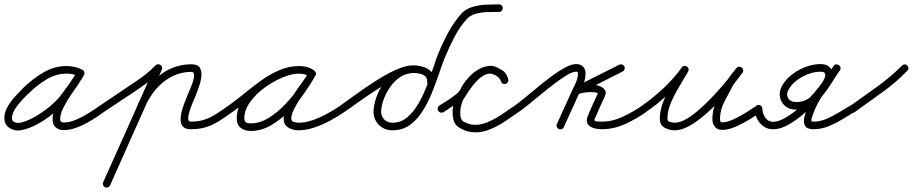

<svg xmlns="http://www.w3.org/2000/svg" viewBox="-24 -578 4203 884"><path d="M339 -225Q325 -233 312.5 -236Q300 -239 283 -239Q233 -239 188.5 -211.5Q144 -184 110 -150Q97 -138 78.5 -118.5Q60 -99 45.5 -76.5Q31 -54 31 -34Q31 -22 40 -17Q49 -12 60 -12Q62 -12 64 -12Q97 -18 133.5 -38.5Q170 -59 203 -86Q236 -113 255 -138Q276 -165 295 -192Q314 -219 331 -248Q335 -256 341.5 -257.5Q348 -259 354 -256Q360 -253 362.5 -246.5Q365 -240 362 -232Q356 -220 349 -209Q349 -209 349 -209.5Q349 -210 349 -210Q349 -210 349 -210Q349 -210 349 -210Q346 -205 343 -201Q340 -197 338 -192Q338 -192 338 -192Q338 -192 338 -192Q338 -192 338 -192Q338 -192 338 -192Q326 -174 313 -156Q300 -138 289 -120Q289 -120 289 -120Q289 -120 289 -120Q289 -120 289 -120Q289 -120 289 -120Q277 -101 265 -76Q253 -51 253 -29Q253 -14 270 -14Q296 -14 326.5 -27Q357 -40 385.5 -58Q414 -76 435 -91Q441 -95 448 -94Q455 -93 459 -87Q463 -81 462 -74Q461 -67 455 -63Q431 -45 399.5 -25.5Q368 -6 334 7.5Q300 21 270 21Q246 21 232 8Q218 -5 218 -29Q218 -56 231.5 -86Q245 -116 259 -138Q259 -138 259 -138Q259 -138 259 -138Q259 -138 259 -138Q259 -138 259 -138Q271 -157 283.5 -175Q296 -193 308 -212Q308 -212 308 -212Q308 -212 308 -212Q308 -212 308 -212Q308 -212 308 -212Q311 -216 313.5 -220Q316 -224 319 -228Q319 -228 319 -228Q319 -228 319 -228Q319 -228 319 -228.5Q319 -229 319 -229Q325 -238 330 -248Q334 -255 341 -256.5Q348 -258 354 -255Q360 -252 362.5 -245.5Q365 -239 361 -232Q344 -201 324.5 -172.5Q305 -144 283 -116Q260 -88 224 -58Q188 -28 147.5 -6Q107 16 70 22Q65 23 60 23Q35 23 15.5 8Q-4 -7 -4 -34Q-4 -60 11 -86.5Q26 -113 47.5 -136Q69 -159 86 -176Q125 -214 175.5 -244Q226 -274 283 -274Q321 -274 355 -257Q362 -253 364 -246Q366 -239 363 -233Q359 -226 352 -224Q345 -222 339 -225Z M435 -91Q477 -120 519 -147.5Q561 -175 603 -204Q627 -220 649.5 -238Q672 -256 692 -277Q697 -282 704.5 -282Q712 -282 717 -277Q722 -272 722.5 -265Q723 -258 718 -252Q696 -230 672 -211Q648 -192 623 -175Q581 -146 538.5 -118.5Q496 -91 455 -63Q449 -58 442 -59.5Q435 -61 431 -67Q426 -73 427.5 -80Q429 -87 435 -91ZM712 -280Q719 -277 721.5 -270.5Q724 -264 721 -257Q661 -124 601.5 9Q542 142 483 275Q480 282 473 284.5Q466 287 460 284Q453 281 450.5 274Q448 267 451 261Q511 128 570.5 -5.5Q630 -139 689 -272Q692 -278 699 -280.5Q706 -283 712 -280ZM615 -61Q608 -63 605 -70Q602 -77 605 -83Q622 -129 652 -170.5Q682 -212 723 -240Q784 -282 857 -282Q887 -282 896.5 -265.5Q906 -249 903 -224.5Q900 -200 891 -176.5Q882 -153 877 -138Q874 -130 865.5 -111Q857 -92 850 -70Q843 -48 842.5 -33Q842 -18 855 -18Q892 -18 920 -28Q948 -38 973.5 -54.5Q999 -71 1027 -91Q1033 -95 1040 -94Q1047 -93 1051 -87Q1055 -81 1054 -74Q1053 -67 1047 -63Q1016 -41 987.5 -22.5Q959 -4 927.5 6.5Q896 17 855 17Q828 17 817.5 4Q807 -9 807.5 -29.5Q808 -50 815 -73.5Q822 -97 830.5 -117.5Q839 -138 844 -151Q846 -156 852.5 -171Q859 -186 864.5 -203.5Q870 -221 869.5 -234Q869 -247 857 -247Q795 -247 743 -211Q706 -186 679.5 -149Q653 -112 637 -71Q635 -64 628 -61Q621 -58 615 -61Z M1023 -67Q1018 -73 1019.5 -80Q1021 -87 1027 -91Q1064 -117 1102 -148.5Q1140 -180 1180 -208.5Q1220 -237 1263.5 -255.5Q1307 -274 1355 -274Q1372 -274 1389 -269.5Q1406 -265 1420 -255Q1427 -250 1427.5 -243.5Q1428 -237 1425 -232Q1421 -226 1414.5 -224Q1408 -222 1401 -226Q1379 -239 1353 -239Q1319 -239 1276 -221Q1233 -203 1193 -173.5Q1153 -144 1127 -107.5Q1101 -71 1101 -34Q1101 -18 1109 -14Q1117 -10 1132 -10Q1172 -10 1212 -34.5Q1252 -59 1288 -96.5Q1324 -134 1352 -174.5Q1380 -215 1398 -246Q1402 -254 1409 -255Q1416 -256 1421 -253Q1427 -250 1430 -243.5Q1433 -237 1428 -230Q1418 -211 1399.5 -184.5Q1381 -158 1362 -130Q1343 -102 1330 -76Q1317 -50 1317 -32Q1317 -20 1329 -16.5Q1341 -13 1350 -13Q1382 -13 1416.5 -25Q1451 -37 1484 -55.5Q1517 -74 1542 -91Q1548 -95 1555 -94Q1562 -93 1566 -87Q1570 -81 1569 -74Q1568 -67 1562 -63Q1534 -43 1498 -23.5Q1462 -4 1423.5 9Q1385 22 1350 22Q1325 22 1303.5 9.5Q1282 -3 1282 -32Q1282 -57 1295 -85Q1308 -113 1327 -141.5Q1346 -170 1365.5 -196.5Q1385 -223 1398 -246Q1402 -254 1409 -255.5Q1416 -257 1421 -253Q1427 -250 1430 -243.5Q1433 -237 1428 -230Q1408 -193 1377 -149Q1346 -105 1306.5 -65.5Q1267 -26 1222.5 -0.5Q1178 25 1132 25Q1103 25 1084.5 11Q1066 -3 1066 -34Q1066 -79 1094.5 -121.5Q1123 -164 1167.5 -198.5Q1212 -233 1262 -253.5Q1312 -274 1353 -274Q1389 -274 1419 -256Q1426 -252 1426.5 -245Q1427 -238 1423 -232Q1420 -227 1413.5 -224.5Q1407 -222 1400 -227Q1390 -234 1378 -236.5Q1366 -239 1355 -239Q1311 -239 1270.5 -221Q1230 -203 1191.5 -175Q1153 -147 1117 -116.5Q1081 -86 1047 -63Q1041 -58 1034 -59.5Q1027 -61 1023 -67Z M1542 -91Q1571 -112 1614 -143Q1657 -174 1705 -205Q1753 -236 1798.5 -256.5Q1844 -277 1879 -277Q1903 -277 1926.5 -269.5Q1950 -262 1965 -244.5Q1980 -227 1978 -199Q1977 -190 1971.5 -186Q1966 -182 1959 -183Q1953 -183 1947.5 -188Q1942 -193 1943 -202Q1944 -218 1933.5 -227Q1923 -236 1907.5 -239Q1892 -242 1879 -242Q1848 -242 1822 -225.5Q1796 -209 1776.5 -183Q1757 -157 1745 -127Q1733 -97 1731 -70Q1729 -46 1743.5 -29.5Q1758 -13 1783 -13Q1821 -13 1850.5 -37.5Q1880 -62 1902.5 -101Q1925 -140 1942 -185Q1959 -230 1972.5 -271.5Q1986 -313 1998 -341Q2017 -387 2041.5 -431.5Q2066 -476 2099 -514Q2119 -536 2149.5 -545.5Q2180 -555 2213 -556.5Q2246 -558 2274 -558Q2281 -558 2286 -553Q2291 -548 2291 -541Q2291 -534 2286 -528.5Q2281 -523 2274 -523Q2253 -523 2224 -522.5Q2195 -522 2168 -515Q2141 -508 2125 -490Q2091 -452 2067.5 -406Q2044 -360 2024 -313Q2011 -280 1996.5 -236.5Q1982 -193 1963.5 -148Q1945 -103 1920 -64Q1895 -25 1861.5 -1.5Q1828 22 1783 22Q1743 22 1718 -5.5Q1693 -33 1696 -72Q1699 -107 1713.5 -142.5Q1728 -178 1752.5 -209Q1777 -240 1809 -258.5Q1841 -277 1879 -277Q1903 -277 1926.5 -269.5Q1950 -262 1965 -244.5Q1980 -227 1978 -199Q1977 -190 1971.5 -186Q1966 -182 1959 -183Q1953 -183 1947.5 -188Q1942 -193 1943 -202Q1944 -218 1933.5 -227Q1923 -236 1907.5 -239Q1892 -242 1879 -242Q1857 -242 1824.5 -228Q1792 -214 1754.5 -192Q1717 -170 1680.5 -145.5Q1644 -121 1613 -98.5Q1582 -76 1562 -63Q1556 -58 1549 -59.5Q1542 -61 1538 -67Q1533 -73 1534.5 -80Q1536 -87 1542 -91Z M1994 -67Q1990 -74 1991.5 -81Q1993 -88 1999 -92Q2010 -99 2031 -112Q2052 -125 2071 -140Q2090 -155 2095 -165Q2107 -191 2130 -217.5Q2153 -244 2182.5 -260.5Q2212 -277 2243 -273Q2243 -273 2244 -273Q2246 -273 2246 -273Q2272 -265 2289.5 -254Q2307 -243 2316 -214Q2318 -206 2314.5 -200Q2311 -194 2304 -192Q2298 -190 2291.5 -192.5Q2285 -195 2283 -203Q2279 -213 2274 -218Q2274 -218 2274 -218Q2274 -218 2274 -218Q2274 -218 2274.5 -218Q2275 -218 2275 -218Q2272 -221 2269 -223.5Q2266 -226 2262 -228Q2262 -228 2262 -228.5Q2262 -229 2262 -229Q2262 -229 2262 -229Q2262 -229 2262 -229Q2239 -245 2216 -236.5Q2193 -228 2172 -206Q2151 -184 2135 -160Q2119 -136 2110 -121Q2110 -121 2110 -121Q2110 -121 2110 -121Q2110 -122 2110 -122Q2110 -122 2110 -122Q2101 -103 2097 -80.5Q2093 -58 2097 -38Q2100 -22 2116 -15Q2132 -8 2145 -5Q2145 -5 2145 -5Q2145 -5 2145 -5Q2145 -5 2145 -5Q2145 -5 2145 -5Q2180 1 2216 -13.5Q2252 -28 2285.5 -50.5Q2319 -73 2345 -91Q2351 -95 2358 -94Q2365 -93 2369 -87Q2373 -81 2372 -74Q2371 -67 2365 -63Q2334 -41 2297 -16.5Q2260 8 2220 22Q2180 36 2139 29Q2139 29 2139 29Q2139 29 2139 29Q2139 29 2139 29Q2139 29 2139 29Q2114 24 2091 10Q2068 -4 2063 -30Q2057 -57 2062 -86Q2067 -115 2080 -138Q2080 -138 2080 -138Q2080 -138 2080 -139Q2080 -139 2080 -139Q2080 -139 2080 -139Q2093 -162 2114.5 -191.5Q2136 -221 2163 -244Q2190 -267 2220.5 -273.5Q2251 -280 2282 -257Q2282 -257 2282 -257Q2282 -257 2282 -257Q2282 -257 2282 -257.5Q2282 -258 2282 -258Q2287 -254 2291 -250.5Q2295 -247 2299 -242Q2299 -242 2299.5 -242Q2300 -242 2300 -242Q2300 -242 2300 -242Q2300 -242 2300 -242Q2310 -231 2315 -215Q2318 -207 2314 -201Q2310 -195 2304 -193Q2298 -191 2291.5 -193.5Q2285 -196 2282 -204Q2276 -224 2264.5 -229Q2253 -234 2236 -239Q2236 -239 2238 -239Q2239 -239 2239 -239Q2216 -241 2193.5 -227Q2171 -213 2153 -191.5Q2135 -170 2127 -151Q2120 -135 2099.5 -118Q2079 -101 2056 -86.5Q2033 -72 2019 -62Q2012 -58 2005 -59.5Q1998 -61 1994 -67Z M2341 -67Q2336 -73 2337.5 -80Q2339 -87 2345 -91Q2366 -106 2394.5 -129.5Q2423 -153 2455 -179.5Q2487 -206 2519 -229.5Q2551 -253 2579.5 -268Q2608 -283 2629 -283Q2648 -283 2660 -271.5Q2672 -260 2672 -241Q2672 -211 2658 -181Q2644 -151 2632 -125Q2617 -92 2602 -59Q2587 -26 2572 7Q2569 14 2562 16.5Q2555 19 2549 16Q2542 13 2539.5 6Q2537 -1 2540 -7Q2555 -40 2570 -73Q2585 -106 2600 -139Q2610 -162 2623.5 -189Q2637 -216 2637 -241Q2637 -248 2629 -248Q2613 -248 2587.5 -233Q2562 -218 2531 -194.5Q2500 -171 2469 -145.5Q2438 -120 2410.5 -97.5Q2383 -75 2365 -63Q2359 -58 2352 -59.5Q2345 -61 2341 -67ZM2851 -272Q2854 -266 2851.5 -259Q2849 -252 2843 -249Q2792 -223 2740.5 -197Q2689 -171 2638 -146Q2631 -142 2625 -145.5Q2619 -149 2617 -156Q2614 -162 2615.5 -168.5Q2617 -175 2625 -178Q2643 -184 2661.5 -186.5Q2680 -189 2699 -188Q2699 -188 2698.5 -188Q2698 -188 2698 -188Q2698 -188 2698 -188Q2698 -188 2698 -188Q2713 -189 2731.5 -183.5Q2750 -178 2760 -165.5Q2770 -153 2760 -133Q2760 -133 2760 -133Q2760 -133 2760 -133Q2760 -133 2760 -133Q2760 -133 2760 -133Q2749 -109 2738 -85Q2727 -61 2717 -37Q2717 -37 2716.5 -37Q2716 -37 2716 -37Q2716 -37 2716 -37Q2716 -37 2716 -37Q2708 -20 2721.5 -19Q2735 -18 2747 -18Q2796 -18 2844.5 -41Q2893 -64 2932 -91Q2938 -95 2945 -94Q2952 -93 2956 -87Q2960 -81 2959 -74Q2958 -67 2952 -63Q2909 -32 2855.5 -7.5Q2802 17 2747 17Q2726 17 2707 11Q2688 5 2680.5 -10Q2673 -25 2685 -51Q2685 -51 2685 -51Q2685 -51 2685 -51Q2685 -51 2685 -51Q2685 -51 2685 -51Q2695 -75 2706 -99Q2717 -123 2728 -147Q2728 -147 2728 -147Q2728 -147 2728 -147Q2728 -147 2728 -147Q2728 -147 2728 -147Q2730 -151 2716 -152.5Q2702 -154 2698 -154Q2698 -154 2698 -154Q2698 -154 2698 -154Q2698 -154 2697.5 -154Q2697 -154 2697 -154Q2681 -154 2666 -151.5Q2651 -149 2635 -144Q2628 -142 2622 -145.5Q2616 -149 2614 -155Q2611 -160 2613 -166.5Q2615 -173 2622 -177Q2673 -203 2724.5 -228.5Q2776 -254 2827 -280Q2834 -283 2840.5 -281Q2847 -279 2851 -272Z M2927 -67Q2922 -73 2923.5 -80Q2925 -87 2931 -91Q2983 -127 3030.5 -171.5Q3078 -216 3115 -267Q3120 -274 3126.5 -274.5Q3133 -275 3138 -272Q3144 -268 3146 -262Q3148 -256 3144 -248Q3126 -217 3104 -180.5Q3082 -144 3065.5 -106Q3049 -68 3049 -32Q3049 -19 3061.5 -16Q3074 -13 3083 -13Q3108 -13 3139.5 -32Q3171 -51 3205 -82Q3239 -113 3270.5 -147.5Q3302 -182 3327 -213Q3352 -244 3366 -263Q3371 -270 3378 -270Q3385 -270 3390 -266Q3395 -262 3397 -255.5Q3399 -249 3394 -242Q3383 -229 3372 -216Q3361 -203 3353 -188Q3353 -188 3353 -188Q3353 -188 3353 -189Q3353 -189 3353 -189Q3353 -189 3353 -189Q3334 -153 3312.5 -112.5Q3291 -72 3291 -30Q3291 -22 3294 -18Q3294 -18 3293.5 -18Q3293 -18 3293 -18Q3293 -18 3293 -18Q3293 -18 3293 -18Q3296 -14 3295.5 -14.5Q3295 -15 3303 -15Q3324 -15 3354.5 -29Q3385 -43 3413.5 -61.5Q3442 -80 3459 -91Q3465 -95 3472 -94Q3479 -93 3483 -87Q3487 -81 3486 -74Q3485 -67 3479 -63Q3459 -48 3427.5 -28.5Q3396 -9 3362.5 5.5Q3329 20 3303 20Q3289 20 3279.5 15.5Q3270 11 3263 -2Q3263 -2 3263 -2Q3263 -2 3263 -2Q3263 -2 3262.5 -2Q3262 -2 3262 -2Q3256 -14 3256 -30Q3256 -77 3278.5 -121Q3301 -165 3323 -205Q3323 -205 3323 -205Q3323 -205 3323 -205Q3323 -206 3323 -206Q3323 -206 3323 -206Q3332 -221 3343.5 -235.5Q3355 -250 3366 -264Q3372 -271 3378.5 -271Q3385 -271 3391 -267Q3396 -263 3397.5 -256.5Q3399 -250 3394 -243Q3378 -220 3351 -186.5Q3324 -153 3290.5 -116.5Q3257 -80 3220.5 -48.5Q3184 -17 3148.5 2.5Q3113 22 3083 22Q3058 22 3036 10Q3014 -2 3014 -32Q3014 -72 3031 -113Q3048 -154 3071 -192.5Q3094 -231 3114 -266Q3118 -273 3125 -273.5Q3132 -274 3137 -270Q3143 -267 3145.5 -260.5Q3148 -254 3143 -247Q3105 -193 3055 -146.5Q3005 -100 2951 -63Q2945 -58 2938 -59.5Q2931 -61 2927 -67Z M3486 -77Q3486 -56 3499.5 -36.5Q3513 -17 3536 -17Q3563 -18 3597.5 -39Q3632 -60 3665.5 -90.5Q3699 -121 3726.5 -153Q3754 -185 3767 -207Q3776 -222 3775.5 -235Q3775 -248 3754 -248Q3714 -248 3672.5 -226Q3631 -204 3610 -171Q3594 -147 3604 -127.5Q3614 -108 3643 -108Q3674 -108 3699 -125Q3724 -142 3744 -168Q3764 -194 3781 -222.5Q3798 -251 3814 -274Q3819 -281 3825.5 -281.5Q3832 -282 3838 -278Q3843 -275 3845.5 -268.5Q3848 -262 3843 -254Q3810 -205 3773 -153.5Q3736 -102 3717 -46Q3714 -38 3711.5 -28Q3709 -18 3722 -18Q3752 -18 3781 -30.5Q3810 -43 3838 -60Q3866 -77 3891 -92Q3897 -96 3904 -94Q3911 -92 3915 -86Q3919 -80 3917 -73Q3915 -66 3909 -62Q3881 -45 3850.5 -26.5Q3820 -8 3787.5 4.5Q3755 17 3722 17Q3690 17 3681.5 -0.5Q3673 -18 3681.5 -47Q3690 -76 3708 -110Q3726 -144 3747.5 -177Q3769 -210 3787.5 -235.5Q3806 -261 3814 -274Q3818 -281 3825 -281.5Q3832 -282 3838 -278Q3843 -275 3845.5 -268Q3848 -261 3843 -254Q3824 -227 3804.5 -195.5Q3785 -164 3762 -136Q3739 -108 3710 -90.5Q3681 -73 3643 -73Q3610 -73 3590 -90.5Q3570 -108 3566.5 -135Q3563 -162 3580 -189Q3598 -217 3626.5 -238Q3655 -259 3688.5 -271Q3722 -283 3754 -283Q3782 -283 3796 -268.5Q3810 -254 3810 -232.5Q3810 -211 3797 -189Q3781 -162 3751 -127.5Q3721 -93 3683.5 -60Q3646 -27 3608 -5Q3570 17 3537 17Q3512 18 3492.5 4.5Q3473 -9 3462 -31Q3451 -53 3451 -77Q3451 -84 3456 -89.5Q3461 -95 3468 -95Q3475 -95 3480.5 -89.5Q3486 -84 3486 -77Z M3890 -90Q3951 -133 4013.5 -178Q4076 -223 4129 -276Q4134 -281 4141 -281.5Q4148 -282 4153 -276Q4158 -271 4158.5 -264Q4159 -257 4153 -252Q4100 -197 4036 -151.5Q3972 -106 3910 -61Q3904 -57 3897 -58.5Q3890 -60 3886 -66Q3882 -71 3883 -78.5Q3884 -86 3890 -90Z"/></svg>

Font: FRB American Cursive Guidelines Arrows
Style: Italic
Weight: 400
Italic angle: -25°
Version: Version 2.0;Modular Font Editor K font №1